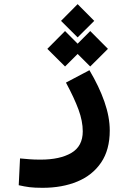

<svg xmlns="http://www.w3.org/2000/svg" viewBox="-20 -671 626 931"><path d="M186.5 239.7Q147.5 239.7 122.8 236.6Q98.1 233.4 70.8 227.1L77.1 97.2Q105 99.6 124.5 101.3Q144 103 176.8 103Q270.5 103 325.9 70.6Q381.3 38.1 381.3 -34.2Q381.3 -83.5 360.6 -139.9Q339.8 -196.3 299.8 -270.5L413.6 -330.6Q460.4 -252 486.3 -178Q512.2 -104 512.2 -38.1Q512.2 55.2 470.5 116.9Q428.7 178.7 355.2 209.2Q281.7 239.7 186.5 239.7ZM356.4 -489.7 275.9 -569.8 356.4 -650.9 437 -569.8ZM417.5 -348.6 331.5 -434.1 417.5 -520.5 503.4 -434.1ZM295.4 -348.6 209.5 -434.1 295.4 -520.5 381.3 -434.1Z"/></svg>

Font: Cascadia Code
Style: Regular
Weight: 400
Monospace: yes
Designer: Aaron Bell
Foundry: Saja Typeworks
Version: Version 2106.017